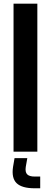

<svg xmlns="http://www.w3.org/2000/svg" viewBox="-20 -820 275 1038"><path d="M53.2 0V-800H181.9V0ZM197.4 197.9H167.5Q98.8 197.9 70.1 170.5Q41.4 143 50.5 82.3L58.6 34.8H127.6L119.3 82.3Q115.1 110.3 126.8 122.4Q138.4 134.5 167.7 134.5H197.4Z"/></svg>

Font: Big Shoulders Stencil Text SC Thin
Style: Regular
Weight: 100
Designer: Patric King
Foundry: XO Type Co
Version: Version 2.001